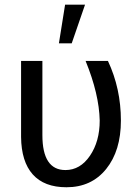

<svg xmlns="http://www.w3.org/2000/svg" viewBox="-20 -788 585 818"><path d="M160.6 -528.3V-212.4Q160.6 -63.5 258.8 -63.5Q321.8 -63.5 363.3 -124.5Q404.8 -185.5 404.8 -274.4Q402.3 -387.2 344.7 -528.3H439.9Q495.1 -410.6 495.1 -274.4Q495.1 -146 432.4 -68.1Q369.6 9.8 263.2 9.8Q168.5 9.8 119.6 -44.9Q70.8 -99.6 69.8 -204.6V-528.3ZM257.3 -768.1H342.3L285.6 -603.5H231Z"/></svg>

Font: Roboto
Style: Regular
Weight: 400
Designer: Google
Version: Version 2.001047; 2015